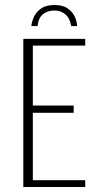

<svg xmlns="http://www.w3.org/2000/svg" viewBox="-20 -746 386 766"><path d="M197 -726Q231 -726 250.5 -712Q270 -698 278.5 -679Q287 -660 288 -642H264Q259 -673 241 -688.5Q223 -704 197 -704Q169 -704 151 -689Q133 -674 130 -642H105Q107 -661 116 -680Q125 -699 144.5 -712.5Q164 -726 197 -726ZM73 0V-591H320V-564H111V-325H274V-296H111V-27H320V0Z"/></svg>

Font: Alumni Sans Thin ExtraLight
Style: Regular
Weight: 250
Version: Version 1.018